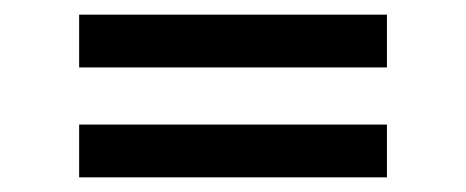

<svg xmlns="http://www.w3.org/2000/svg" viewBox="-20 -481 636 262"><path d="M88 -389V-461H508V-389ZM88 -311H508V-239H88Z"/></svg>

Font: Space Grotesk Frontify
Style: Regular
Weight: 400
Designer: Florian Karsten
Version: Version 2.000